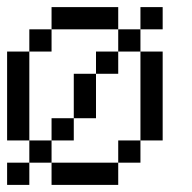

<svg xmlns="http://www.w3.org/2000/svg" viewBox="-20 -520 540 540"><path d="M62.5 -62.5V-125H125V-62.5ZM312.5 -375V-437.5H375V-375ZM375 -437.5V-500H437.5V-437.5ZM250 -312.5V-375H312.5V-312.5ZM187.5 -250V-312.5H250V-250ZM187.5 -187.5V-250H250V-187.5ZM125 -125V-187.5H187.5V-125ZM0 0V-62.5H62.5V0ZM125 -437.5V-500H187.5V-437.5ZM187.5 -437.5V-500H250V-437.5ZM250 -437.5V-500H312.5V-437.5ZM375 -312.5V-375H437.5V-312.5ZM375 -250V-312.5H437.5V-250ZM375 -187.5V-250H437.5V-187.5ZM375 -125V-187.5H437.5V-125ZM250 0V-62.5H312.5V0ZM187.5 0V-62.5H250V0ZM125 0V-62.5H187.5V0ZM312.5 -62.5V-125H375V-62.5ZM62.5 -62.5V-125H125V-62.5ZM0 -125V-187.5H62.5V-125ZM0 -187.5V-250H62.5V-187.5ZM0 -250V-312.5H62.5V-250ZM0 -312.5V-375H62.5V-312.5ZM62.5 -375V-437.5H125V-375ZM312.5 -375V-437.5H375V-375Z"/></svg>

Font: AprilSans
Style: Regular
Weight: 400
Designer: typesprite
Version: Version 1.001;PS 001.001;hotconv 1.0.88;makeotf.lib2.5.64775